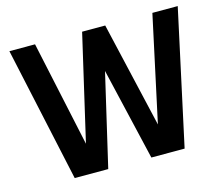

<svg xmlns="http://www.w3.org/2000/svg" viewBox="-99 -832 1122 964"><g transform="rotate(-15 461.5 -350.0)"><path d="M175.8 0 23.9 -700.2H157.2L274.9 -151.9L401.9 -700.2H522L648.9 -151.9L767.1 -700.2H898.9L747.1 0H574.2L461.9 -480L350.1 0Z"/></g></svg>

Font: Uncut Sans
Style: Bold
Weight: 700
Designer: Kasper Nordkvist
Foundry: UNCUT.wtf
Version: Version 1.304;Glyphs 3.2 (3246)